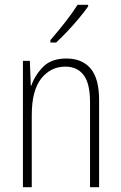

<svg xmlns="http://www.w3.org/2000/svg" viewBox="-20 -784 507 804"><path d="M258 -539Q324 -539 359.5 -497Q395 -455 395 -365V0H357V-356Q357 -435 330 -470Q303 -505 254 -505Q192 -505 152.5 -455Q113 -405 113 -302V0H76V-529H105L109 -425H111Q126 -469 160.5 -504Q195 -539 258 -539ZM349 -757Q333 -734 309.5 -706Q286 -678 261 -651.5Q236 -625 215 -606H191V-616Q223 -653 252.5 -690.5Q282 -728 305 -764H349Z"/></svg>

Font: Noto Sans Kannada Condensed ExtraLight
Style: Regular
Weight: 200
Width: 3
Designer: Jelle Bosma - Monotype Design Team
Foundry: Monotype Imaging Inc.
Version: Version 2.005; ttfautohint (v1.8.4.7-5d5b)